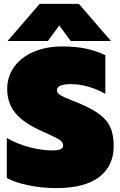

<svg xmlns="http://www.w3.org/2000/svg" viewBox="-20 -953 620 988"><path d="M184 -933H386L551 -742H344L285 -822L226 -742H19ZM15 -37V-243Q71 -211 133.5 -195Q196 -179 249 -179Q279 -179 292 -185Q305 -191 305 -204Q305 -222 285 -234.5Q265 -247 200 -276Q104 -318 60.5 -369.5Q17 -421 17 -495Q17 -559 52.5 -608.5Q88 -658 152.5 -686Q217 -714 300 -714Q368 -714 421 -703Q474 -692 522 -669V-470Q432 -520 344 -520Q273 -520 273 -489Q273 -474 289.5 -464Q306 -454 349 -437L386 -422Q457 -392 495 -362.5Q533 -333 549 -295.5Q565 -258 565 -201Q565 -100 491 -42.5Q417 15 268 15Q199 15 129 1Q59 -13 15 -37Z"/></svg>

Font: Prompt Black
Style: Regular
Weight: 900
Designer: Katatrad Team
Foundry: CadsonDemak
Version: Version 1.000